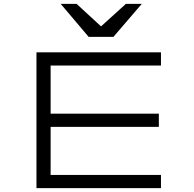

<svg xmlns="http://www.w3.org/2000/svg" viewBox="-20 -970 1000 990"><path d="M810 0V-68H241V-316H799V-384H241V-632H810V-700H168V0ZM293 -950 437 -780H565L711 -950H629L501 -834L375 -950Z"/></svg>

Font: altertype_V2
Style: Regular
Weight: 400
Designer: Simon Renaud
Version: Version 2.001;Glyphs 3.1.2 (3151)